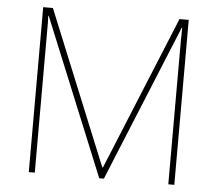

<svg xmlns="http://www.w3.org/2000/svg" viewBox="-51 -771 939 828"><g transform="rotate(5 418.5 -357.0)"><path d="M103 0V-714H145L417 -48H420L693 -714H733V0H707V-602Q707 -612 707 -623.5Q707 -635 707.5 -648.5Q708 -662 708 -678H706L428 0H408L130 -679H128Q129 -663 129 -649.5Q129 -636 129 -623.5Q129 -611 129 -596V0Z"/></g></svg>

Font: Noto Sans Symbols Thin
Style: Regular
Weight: 250
Version: Version 2.002